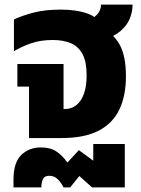

<svg xmlns="http://www.w3.org/2000/svg" viewBox="-20 -604 618 840"><path d="M107 0V-225H56V-324H258V-127H264Q293 -127 314.5 -144.5Q336 -162 347.5 -194.5Q359 -227 359 -275Q359 -333 341.5 -366.5Q324 -400 291 -414.5Q258 -429 211 -429Q156 -429 114 -414Q72 -399 41 -380V-519Q75 -535 125.5 -548.5Q176 -562 247 -562Q316 -562 366 -543.5Q416 -525 431 -473Q475 -459 503 -409.5Q531 -360 531 -270Q531 -185 502 -124.5Q473 -64 411 -32Q349 0 248 0ZM39 216V182Q39 107 73 74Q107 41 159 41Q200 41 226.5 58.5Q253 76 275 107L325 53L399 107L388 112V26H526V216H383L327 166L287 216H258Q249 197 233.5 181Q218 165 196 165Q174 165 167.5 180.5Q161 196 161 212V216ZM430 -428 347 -505Q385 -520 403.5 -539Q422 -558 422 -584H560Q560 -553 548 -523Q536 -493 507.5 -468.5Q479 -444 430 -428Z"/></svg>

Font: Noto Sans Thai ExtraBold
Style: Regular
Weight: 800
Version: Version 2.001